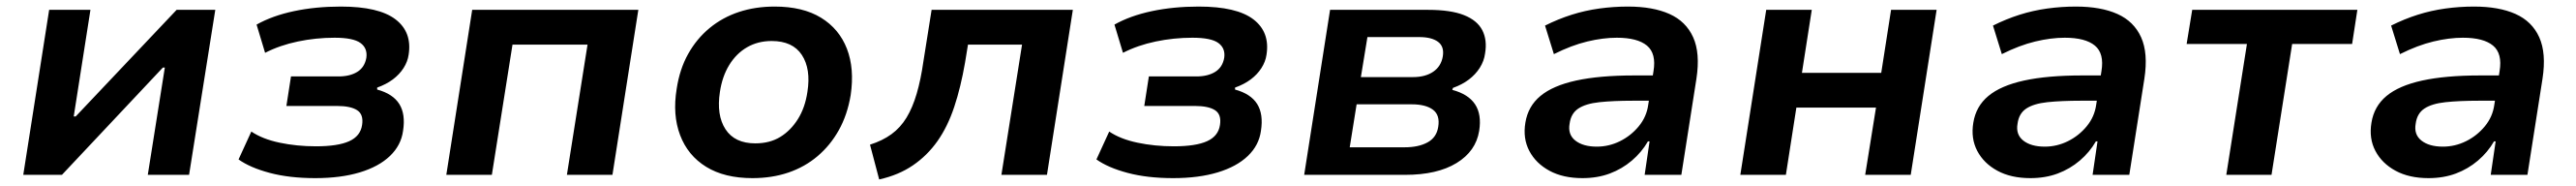

<svg xmlns="http://www.w3.org/2000/svg" viewBox="-20 -533 7862 567"><path d="M51 0 130 -503H256L205 -178H211L519 -503H637L557 0H431L483 -327H477L169 0Z M942 10Q863 10 803 -6Q743 -22 708 -47L747 -132Q781 -109 833.5 -98Q886 -87 944 -87Q1011 -87 1045.5 -102.5Q1080 -118 1085 -152Q1090 -184 1070 -197Q1050 -210 1008 -210H854L868 -300H1013Q1048 -300 1070.5 -314Q1093 -328 1098 -357Q1102 -386 1080 -402Q1058 -418 1001 -418Q944 -418 889 -406.5Q834 -395 789 -372L763 -458Q811 -485 877 -499Q943 -513 1020 -513Q1136 -513 1187 -474Q1238 -435 1227 -366Q1224 -345 1211.5 -325.5Q1199 -306 1179 -291Q1159 -276 1131 -266V-260Q1179 -247 1198.5 -216Q1218 -185 1210 -134Q1204 -90 1170 -57.5Q1136 -25 1078 -7.5Q1020 10 942 10Z M1342 0 1421 -503H1928L1849 0H1710L1773 -397H1544L1481 0Z M2276 10Q2191 10 2135 -24.5Q2079 -59 2055.5 -121Q2032 -183 2045 -262Q2054 -322 2080 -368.5Q2106 -415 2145.5 -447.5Q2185 -480 2235 -496.5Q2285 -513 2344 -513Q2430 -513 2485.5 -479Q2541 -445 2564.5 -384.5Q2588 -324 2576 -243Q2566 -183 2540 -136.5Q2514 -90 2475 -57Q2436 -24 2386 -7Q2336 10 2276 10ZM2285 -96Q2329 -96 2361 -115.5Q2393 -135 2415 -170Q2437 -205 2444 -253Q2455 -323 2427 -365.5Q2399 -408 2335 -408Q2293 -408 2260 -389Q2227 -370 2205.5 -335Q2184 -300 2177 -253Q2166 -182 2194 -139Q2222 -96 2285 -96Z M2663 14 2635 -92Q2673 -104 2700.5 -124Q2728 -144 2746.5 -174.5Q2765 -205 2777.5 -247.5Q2790 -290 2798 -346L2823 -503H3254L3175 0H3036L3099 -397H2934L2925 -342Q2912 -267 2892 -207Q2872 -147 2841 -103Q2810 -59 2766 -29Q2722 1 2663 14Z M3560 10Q3481 10 3421 -6Q3361 -22 3326 -47L3365 -132Q3399 -109 3451.5 -98Q3504 -87 3562 -87Q3629 -87 3663.5 -102.5Q3698 -118 3703 -152Q3708 -184 3688 -197Q3668 -210 3626 -210H3472L3486 -300H3631Q3666 -300 3688.5 -314Q3711 -328 3716 -357Q3720 -386 3698 -402Q3676 -418 3619 -418Q3562 -418 3507 -406.5Q3452 -395 3407 -372L3381 -458Q3429 -485 3495 -499Q3561 -513 3638 -513Q3754 -513 3805 -474Q3856 -435 3845 -366Q3842 -345 3829.5 -325.5Q3817 -306 3797 -291Q3777 -276 3749 -266V-260Q3797 -247 3816.5 -216Q3836 -185 3828 -134Q3822 -90 3788 -57.5Q3754 -25 3696 -7.5Q3638 10 3560 10Z M3960 0 4039 -503H4338Q4407 -503 4447.5 -487Q4488 -471 4503.5 -441Q4519 -411 4512 -370Q4509 -347 4496 -326.5Q4483 -306 4462.5 -290.5Q4442 -275 4414 -265L4412 -259Q4461 -246 4481.5 -215Q4502 -184 4494 -134Q4484 -72 4425 -36Q4366 0 4268 0ZM4099 -84H4267Q4309 -84 4336.5 -99Q4364 -114 4369 -146Q4375 -182 4353 -198.5Q4331 -215 4288 -215H4120ZM4133 -298H4292Q4330 -298 4354 -314.5Q4378 -331 4383 -361Q4388 -391 4368.5 -405.5Q4349 -420 4311 -420H4153Z M4809 10Q4750 10 4708.5 -12.5Q4667 -35 4647 -73Q4627 -111 4635 -159Q4643 -209 4681 -240.5Q4719 -272 4790 -287.5Q4861 -303 4966 -303H5043L5032 -226H4964Q4903 -226 4861 -221.5Q4819 -217 4796.5 -202Q4774 -187 4770 -156Q4764 -123 4787.5 -104.5Q4811 -86 4853 -86Q4890 -86 4923.5 -102.5Q4957 -119 4981 -148Q5005 -177 5010 -214L5026 -316Q5035 -370 5006 -394Q4977 -418 4914 -418Q4872 -418 4824 -406.5Q4776 -395 4722 -368L4695 -455Q4735 -475 4776 -488Q4817 -501 4860.5 -507Q4904 -513 4948 -513Q5024 -513 5074.5 -490.5Q5125 -468 5147 -419.5Q5169 -371 5157 -293L5111 0H4999L5014 -102H5009Q4990 -69 4960 -43.5Q4930 -18 4892.5 -4Q4855 10 4809 10Z M5291 0 5370 -503H5509L5479 -311H5721L5751 -503H5890L5811 0H5672L5705 -205H5462L5430 0Z M6176 10Q6117 10 6075.5 -12.5Q6034 -35 6014 -73Q5994 -111 6002 -159Q6010 -209 6048 -240.5Q6086 -272 6157 -287.5Q6228 -303 6333 -303H6410L6399 -226H6331Q6270 -226 6228 -221.5Q6186 -217 6163.5 -202Q6141 -187 6137 -156Q6131 -123 6154.5 -104.5Q6178 -86 6220 -86Q6257 -86 6290.5 -102.5Q6324 -119 6348 -148Q6372 -177 6377 -214L6393 -316Q6402 -370 6373 -394Q6344 -418 6281 -418Q6239 -418 6191 -406.5Q6143 -395 6089 -368L6062 -455Q6102 -475 6143 -488Q6184 -501 6227.5 -507Q6271 -513 6315 -513Q6391 -513 6441.5 -490.5Q6492 -468 6514 -419.5Q6536 -371 6524 -293L6478 0H6366L6381 -102H6376Q6357 -69 6327 -43.5Q6297 -18 6259.5 -4Q6222 10 6176 10Z M6774 0 6837 -399H6653L6670 -503H7174L7158 -399H6975L6912 0Z M7391 10Q7332 10 7290.5 -12.5Q7249 -35 7229 -73Q7209 -111 7217 -159Q7225 -209 7263 -240.5Q7301 -272 7372 -287.5Q7443 -303 7548 -303H7625L7614 -226H7546Q7485 -226 7443 -221.5Q7401 -217 7378.5 -202Q7356 -187 7352 -156Q7346 -123 7369.5 -104.5Q7393 -86 7435 -86Q7472 -86 7505.5 -102.5Q7539 -119 7563 -148Q7587 -177 7592 -214L7608 -316Q7617 -370 7588 -394Q7559 -418 7496 -418Q7454 -418 7406 -406.5Q7358 -395 7304 -368L7277 -455Q7317 -475 7358 -488Q7399 -501 7442.5 -507Q7486 -513 7530 -513Q7606 -513 7656.5 -490.5Q7707 -468 7729 -419.5Q7751 -371 7739 -293L7693 0H7581L7596 -102H7591Q7572 -69 7542 -43.5Q7512 -18 7474.5 -4Q7437 10 7391 10Z"/></svg>

Font: Nunito Sans 6pt
Style: Bold Italic
Weight: 700
Italic angle: -9°
Version: Version 3.101;gftools[0.9.27]